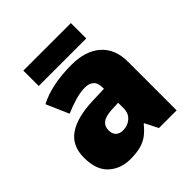

<svg xmlns="http://www.w3.org/2000/svg" viewBox="-195 -862 1014 1014"><g transform="rotate(-45 311.5 -355.5)"><path d="M336 -563Q441 -563 500 -511Q559 -459 559 -363V0H427L390 -73H386Q363 -44 338.5 -25.5Q314 -7 282 1.5Q250 10 204 10Q132 10 84 -34Q36 -78 36 -169Q36 -258 97.5 -301Q159 -344 276 -349L368 -352V-360Q368 -397 350 -412.5Q332 -428 301 -428Q268 -428 228 -416.5Q188 -405 147 -387L92 -513Q140 -538 200.5 -550.5Q261 -563 336 -563ZM325 -245Q273 -243 251.5 -226.5Q230 -210 230 -180Q230 -152 245 -138.5Q260 -125 285 -125Q320 -125 344.5 -147Q369 -169 369 -204V-247ZM490 -721V-606H135V-721Z"/></g></svg>

Font: Noto Sans Meetei Mayek Black
Style: Regular
Weight: 900
Designer: Monotype Design Team and Neelakash Kshetrimayum
Foundry: Monotype Imaging Inc.
Version: Version 2.002; ttfautohint (v1.8.4.7-5d5b)